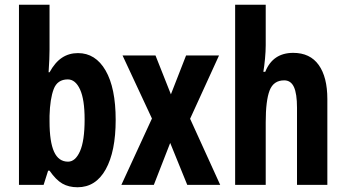

<svg xmlns="http://www.w3.org/2000/svg" viewBox="-20 -780 1460 810"><path d="M189 -571Q189 -555 188 -529Q187 -503 185 -475H189Q212 -517 241.5 -536.5Q271 -556 309 -556Q383 -556 425.5 -482.5Q468 -409 468 -274Q468 -141 426 -65.5Q384 10 307 10Q270 10 243 -5.5Q216 -21 189 -60H183L164 0H60V-760H189ZM266 -445Q222 -445 206.5 -404Q191 -363 189 -292V-267Q189 -182 208 -140Q227 -98 267 -98Q298 -98 317.5 -142Q337 -186 337 -276Q337 -361 317.5 -403Q298 -445 266 -445Z M621 -280 497 -546H636L701 -382L765 -546H904L782 -279L909 0H770L698 -177L629 0H492Z M1101 -589Q1101 -564 1098 -532Q1095 -500 1091 -477H1099Q1131 -557 1217 -557Q1288 -557 1324.5 -506Q1361 -455 1361 -362V0H1233V-325Q1233 -385 1220 -413Q1207 -441 1179 -441Q1134 -441 1117.5 -398.5Q1101 -356 1101 -264V0H972V-760H1101Z"/></svg>

Font: Noto Sans Gujarati ExtraCondensed
Style: Bold
Weight: 700
Width: 2
Designer: Jelle Bosma - Monotype Design Team, Universal Thirst
Foundry: Monotype Imaging Inc.
Version: Version 2.106; ttfautohint (v1.8.4.7-5d5b)